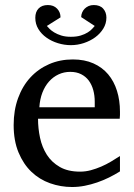

<svg xmlns="http://www.w3.org/2000/svg" viewBox="-20 -730 530 762"><path d="M456.1 -49.8Q435.1 -36.6 412.4 -25.4Q389.6 -14.2 365.5 -5.9Q341.3 2.4 316.4 7.3Q291.5 12.2 266.1 12.2Q220.7 12.2 178.7 -2.7Q136.7 -17.6 104.7 -48.1Q72.8 -78.6 53.5 -125Q34.2 -171.4 34.2 -233.9Q34.2 -292.5 51.8 -340.6Q69.3 -388.7 100.6 -422.6Q131.8 -456.5 174.8 -475.3Q217.8 -494.1 269 -494.1Q315.4 -494.1 350.6 -478.5Q385.7 -462.9 409.2 -435.1Q432.6 -407.2 444.3 -369.4Q456.1 -331.5 456.1 -287.1V-273.4Q456.1 -265.6 455.1 -258.8H130.9Q130.9 -220.7 138.9 -183.1Q147 -145.5 166 -115.7Q185.1 -85.9 217.3 -67.4Q249.5 -48.8 297.9 -48.8Q319.3 -48.8 340.3 -54.4Q361.3 -60.1 381.6 -68.8Q401.9 -77.6 420.4 -88.6Q439 -99.6 456.1 -110.8ZM356 -326.2Q356 -351.1 350.1 -372.6Q344.2 -394 332.3 -410.2Q320.3 -426.3 302 -435.5Q283.7 -444.8 258.8 -444.8Q233.9 -444.8 212.4 -434.8Q190.9 -424.8 174.6 -406.5Q158.2 -388.2 148.2 -362.3Q138.2 -336.4 136.2 -304.2H356ZM402.3 -660.2Q402.3 -636.7 390.1 -616.7Q377.9 -596.7 357.9 -582Q337.9 -567.4 312.7 -559.1Q287.6 -550.8 261.2 -550.8Q235.4 -550.8 210 -558.6Q184.6 -566.4 164.6 -580.6Q144.5 -594.7 132.3 -614.7Q120.1 -634.8 120.1 -659.2Q120.1 -683.1 133.3 -696.5Q146.5 -710 169.9 -710Q192.9 -710 206.5 -695.8Q220.2 -681.6 220.2 -661.1L166 -627Q169.4 -623 176.5 -615.7Q183.6 -608.4 195.3 -601.3Q207 -594.2 223.1 -589.1Q239.3 -584 261.2 -584Q284.2 -584 300.5 -589.1Q316.9 -594.2 328.1 -601.3Q339.4 -608.4 345.9 -615.7Q352.5 -623 356 -627L302.2 -662.1Q302.2 -671.4 305.9 -680.2Q309.6 -689 316.2 -695.6Q322.8 -702.1 331.8 -706.1Q340.8 -710 352.1 -710Q377 -710 389.6 -695.6Q402.3 -681.2 402.3 -660.2Z"/></svg>

Font: Charis SIL
Style: Regular
Weight: 400
Foundry: SIL International
Version: Version 4.112